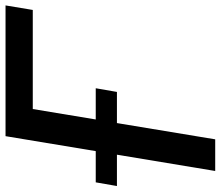

<svg xmlns="http://www.w3.org/2000/svg" viewBox="-88 -696 767 666"><g transform="rotate(-90 295.0 -363.5)"><path d="M608.7 -727.3H155.2L103.3 -414.4H-5L-17.8 -340.9H90.9L34.4 0H144.2L200.6 -340.9H308.6L321.4 -414.4H213.1L249.3 -632.8H593Z"/></g></svg>

Font: Magic Ui Pro Medium
Style: Italic
Weight: 500
Italic angle: -9.39999°
Designer: Stefan Endress, Andreas Faust
Version: Version 1.000;FEAKit 1.0